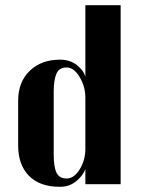

<svg xmlns="http://www.w3.org/2000/svg" viewBox="-20 -710 545 740"><path d="M445 0H309V-58Q299 -32 273 -11Q247 10 211 10Q133 10 91.5 -32.5Q50 -75 50 -149V-322Q50 -394 94.5 -437Q139 -480 211 -480Q250 -480 276.5 -459Q303 -438 309 -414V-690H445ZM309 -334Q309 -376 287 -413Q265 -450 236.5 -450Q208 -450 197.5 -426Q187 -402 187 -356V-115Q187 -66 198 -44Q209 -22 237 -22Q265 -22 287 -57Q309 -92 309 -137Z"/></svg>

Font: Trochut
Style: Bold
Weight: 700
Designer: Andreu Balius
Foundry: Andreu Balius
Version: Version 1.001